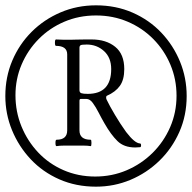

<svg xmlns="http://www.w3.org/2000/svg" viewBox="-39 -725 720 720"><path d="M321 -25Q246 -25 183.5 -52.5Q121 -80 76 -128Q31 -176 6 -237Q-19 -298 -19 -365Q-19 -436 7 -497.5Q33 -559 79.5 -605.5Q126 -652 188 -678.5Q250 -705 321 -705Q396 -705 458.5 -677.5Q521 -650 566 -602.5Q611 -555 636 -494Q661 -433 661 -365Q661 -292 633.5 -230Q606 -168 558.5 -122Q511 -76 450 -50.5Q389 -25 321 -25ZM318 -63Q381 -63 436 -86.5Q491 -110 533 -151.5Q575 -193 599 -248Q623 -303 623 -366Q623 -428 600 -482.5Q577 -537 536 -578.5Q495 -620 440 -643.5Q385 -667 321 -667Q257 -667 202 -643.5Q147 -620 106 -578.5Q65 -537 42 -483Q19 -429 19 -368Q19 -306 41.5 -251Q64 -196 104 -153.5Q144 -111 199 -87Q254 -63 318 -63ZM468 -172Q426 -172 401.5 -196Q377 -220 353 -262Q342 -281 331 -302.5Q320 -324 309 -339Q298 -354 285 -354H264Q259 -354 259 -347V-236Q259 -201 301 -201Q304 -201 304 -189Q304 -177 301 -177Q290 -179 274.5 -179Q259 -179 237 -179Q217 -179 201 -179Q185 -179 173 -177Q169 -177 169 -189Q169 -201 173 -201Q213 -201 213 -236V-521Q213 -553 171 -553Q167 -553 167 -565Q167 -577 171 -577Q185 -576 199 -576Q213 -576 228 -576Q232 -576 248 -576.5Q264 -577 281 -577Q298 -577 305 -577Q359 -577 393 -549.5Q427 -522 427 -466Q427 -426 410.5 -403Q394 -380 362 -366Q359 -365 359 -359Q359 -357 359.5 -355Q360 -353 361 -351Q372 -328 392.5 -293.5Q413 -259 434 -230Q466 -188 486 -187Q490 -187 490 -180Q490 -173 486 -173Q481 -173 476.5 -172.5Q472 -172 468 -172ZM290 -373Q378 -373 378 -466Q378 -509 351 -533.5Q324 -558 286 -558Q266 -558 262.5 -555Q259 -552 259 -547V-387Q259 -378 266 -375.5Q273 -373 290 -373Z"/></svg>

Font: Junicode Two Beta Condensed
Style: Italic
Weight: 400
Width: 3
Italic angle: -9°
Version: Version 1.053; ttfautohint (v1.8.4)